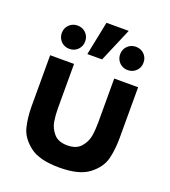

<svg xmlns="http://www.w3.org/2000/svg" viewBox="-148 -918 924 1042"><g transform="rotate(20 314.0 -397.0)"><path d="M60 -540H198V-285Q198 -244 204 -208Q210 -172 235.8 -142Q261.5 -112 314 -112Q366.5 -112 392.2 -142Q418 -172 424 -208Q430 -244 430 -285V-540H568V-247Q568 -179.5 554.2 -125Q540.5 -70.5 484.8 -27.2Q429 16 314 16Q199 16 143.2 -27.2Q87.5 -70.5 73.8 -125Q60 -179.5 60 -247ZM415.5 -810H287L247.5 -615H332.5ZM78 -675.5Q78 -704 97.5 -723.2Q117 -742.5 145.5 -742.5Q174.5 -742.5 193.8 -723.2Q213 -704 213 -675.5Q213 -647 193.8 -627.5Q174.5 -608 145.5 -608Q126.5 -608 111 -617Q95.5 -626 86.8 -641.5Q78 -657 78 -675.5ZM415 -675.5Q415 -704 434.5 -723.2Q454 -742.5 482.5 -742.5Q511.5 -742.5 530.8 -723.2Q550 -704 550 -675.5Q550 -647 530.8 -627.5Q511.5 -608 482.5 -608Q463.5 -608 448 -617Q432.5 -626 423.8 -641.5Q415 -657 415 -675.5Z"/></g></svg>

Font: Hauora ExtraBold
Style: Regular
Weight: 800
Designer: Wayne Shih
Foundry: WCYS
Version: Version 1.001